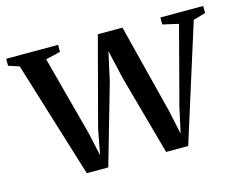

<svg xmlns="http://www.w3.org/2000/svg" viewBox="-88 -643 973 768"><g transform="rotate(-15 399.0 -259.0)"><path d="M-9 -493.5V-522.5H206V-493.5L145 -479L233 -148.5L254 -52.5L273.5 -156L370.5 -522.5H472.5L567 -149L587.5 -52.5L610 -155.5L695 -478.5L629.5 -493.5V-522.5H807V-493.5L756 -478.5L604 3H512.5L421 -328L394 -446L368 -328L273 3H184L35.5 -479Z"/></g></svg>

Font: Merriweather 96pt
Style: Regular
Weight: 400
Version: Version 2.100